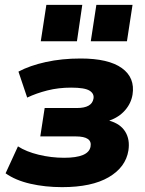

<svg xmlns="http://www.w3.org/2000/svg" viewBox="-20 -760 596 791"><path d="M3 0ZM236 11Q166 11 105 -3Q44 -17 3 -46L54 -157Q88 -135 139.5 -122.5Q191 -110 244 -110Q345 -110 353 -156Q361 -198 292 -198H146L164 -315H297Q358 -315 365 -353Q369 -374 349 -386.5Q329 -399 273 -399Q221 -399 175.5 -387.5Q130 -376 92 -358L56 -465Q103 -490 169 -504.5Q235 -519 312 -519Q427 -519 482 -479.5Q537 -440 526 -370Q520 -334 495 -305.5Q470 -277 430 -263Q476 -250 496 -217.5Q516 -185 509 -140Q498 -71 428 -30Q358 11 236 11ZM354 -590 377 -740H526L503 -590ZM148 -590 171 -740H319L297 -590Z"/></svg>

Font: Winston ExtraBold
Style: Italic
Weight: 800
Italic angle: -9°
Designer: Original fonts by Vernon Adams / Changes by Cristiano Sobral
Foundry: Original fonts by Vernon Adams / Changes by Cristiano Sobral
Version: Version 2.503;July 17, 2020;FontCreator 13.0.0.2655 64-bit